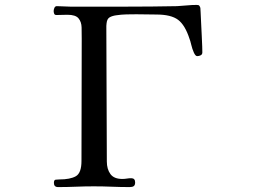

<svg xmlns="http://www.w3.org/2000/svg" viewBox="-20 -758 1040 780"><path d="M802 -545Q802 -537 795.5 -533.5Q789 -530 781 -530Q774 -530 767.5 -544.5Q761 -559 757 -576Q753 -593 750 -600Q732 -656 703.5 -677.5Q675 -699 615 -699Q595 -699 574.5 -699.5Q554 -700 534 -700Q514 -700 493.5 -699.5Q473 -699 453 -696Q437 -694 426 -688Q415 -682 413 -664Q412 -659 412 -653Q412 -647 412 -641Q412 -507 413 -372Q414 -237 414 -102Q414 -71 428.5 -51Q443 -31 477 -31Q486 -31 495 -32.5Q504 -34 513 -34Q529 -34 529 -17Q529 -6 523.5 -2Q518 2 507 2Q470 2 434 0.5Q398 -1 361 -1Q325 -1 288.5 0.5Q252 2 216 2Q199 2 199 -15Q199 -27 206 -28Q213 -29 221 -29Q265 -29 288 -42Q311 -55 311 -104Q311 -228 311.5 -352Q312 -476 312 -600Q312 -624 311.5 -646.5Q311 -669 299 -683.5Q287 -698 254 -698Q243 -698 231.5 -697.5Q220 -697 209 -697Q202 -697 200 -702.5Q198 -708 198 -713Q198 -719 201 -726Q204 -733 211 -733Q225 -733 238.5 -732Q252 -731 265 -731H491Q543 -731 595 -731.5Q647 -732 699 -733Q719 -734 739 -736Q759 -738 779 -738Q787 -738 789.5 -735Q792 -732 794 -726Q794 -725 795 -708Q796 -691 797 -666Q798 -641 799.5 -615Q801 -589 801.5 -569.5Q802 -550 802 -545Z"/></svg>

Font: Kaisei Tokumin
Style: Regular
Weight: 400
Designer: Font-Kai, 金井和夫
Foundry: KAZUO KANAI
Version: Version 5.003